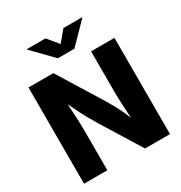

<svg xmlns="http://www.w3.org/2000/svg" viewBox="-214 -1104 1188 1257"><g transform="rotate(-30 380.0 -475.0)"><path d="M55.2 0V-727.5H243.2L446.8 -398.4Q465.3 -368.2 483.9 -334Q502.4 -299.8 521 -258.5Q539.6 -217.3 558.1 -166.5L541 -158.7Q538.6 -198.2 535.6 -246.6Q532.7 -294.9 530.5 -340.6Q528.3 -386.2 528.3 -417V-727.5H705.1V0H516.6L329.6 -301.8Q306.6 -339.8 286.4 -376.7Q266.1 -413.6 245.1 -457.3Q224.1 -501 196.8 -557.6L218.8 -560.1Q222.2 -507.8 225.3 -458.5Q228.5 -409.2 230 -368.7Q231.4 -328.1 231.4 -301.8V0ZM312 -950.2 379.9 -868.7 448.2 -950.2H589.4V-947.3L442.4 -796.9H317.4L170.9 -947.3V-950.2Z"/></g></svg>

Font: Inter 17pt ExtraBold
Style: Regular
Weight: 800
Version: Version 4.001;git-66647c0bb